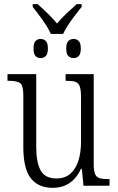

<svg xmlns="http://www.w3.org/2000/svg" viewBox="-20 -892 566 922"><path d="M224 -729Q211 -759 184.5 -796Q158 -833 137 -859V-872H161Q187 -849 211 -825.5Q235 -802 254 -779Q273 -802 297.5 -825.5Q322 -849 348 -872H372V-859Q358 -841 340.5 -818.5Q323 -796 307.5 -772.5Q292 -749 283 -729ZM175 -613Q160 -613 150.5 -623Q141 -633 141 -659Q141 -685 150.5 -695Q160 -705 175 -705Q190 -705 200 -695Q210 -685 210 -659Q210 -633 200 -623Q190 -613 175 -613ZM334 -613Q318 -613 308 -623Q298 -633 298 -659Q298 -685 308 -695Q318 -705 334 -705Q348 -705 358 -695Q368 -685 368 -659Q368 -633 358 -623Q348 -613 334 -613ZM233 10Q164 10 128 -36Q92 -82 92 -185V-434Q92 -482 76.5 -493Q61 -504 23 -504H16V-536H154V-186Q154 -113 175 -74Q196 -35 251 -35Q292 -35 318 -58Q344 -81 356.5 -120.5Q369 -160 369 -210V-426Q369 -462 362.5 -478.5Q356 -495 341 -499.5Q326 -504 300 -504H295V-536H430V-104Q430 -71 437 -55.5Q444 -40 459 -36Q474 -32 499 -32H506V0H381L373 -81H369Q326 10 233 10Z"/></svg>

Font: Noto Serif Condensed Light
Style: Regular
Weight: 300
Width: 3
Designer: Monotype Design Team
Foundry: Monotype Imaging Inc.
Version: Version 2.013